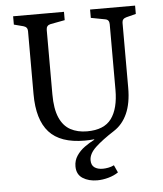

<svg xmlns="http://www.w3.org/2000/svg" viewBox="-53 -616 723 850"><g transform="rotate(-5 308.0 -191.0)"><path d="M305 7Q197 7 147 -48.5Q97 -104 97 -218V-498Q97 -516 79 -521L37 -532V-569H263V-532L199 -520Q180 -516 180 -496V-210Q180 -145 197 -106Q214 -67 245.5 -50Q277 -33 319 -33Q395 -33 427.5 -77.5Q460 -122 460 -205V-497Q460 -517 442 -520L379 -532V-569H579V-532L536 -521Q517 -516 517 -498V-209Q517 -141 496.5 -95Q476 -49 437 -24Q388 7 305 7ZM345 187Q307 187 280.5 170Q254 153 254 117Q254 91 268 70Q282 49 303.5 33.5Q325 18 347 7V0L437 -24Q384 10 353.5 38.5Q323 67 323 96Q323 118 337 128Q351 138 374 138Q385 138 398.5 135.5Q412 133 424 127L439 160Q420 173 394.5 180Q369 187 345 187Z"/></g></svg>

Font: Yrsa
Style: Regular
Weight: 400
Designer: Anna Giedrys (Yrsa+Rasa design), David Brezina (Yrsa art-direction, Rasa art-direction, design)
Foundry: Rosetta Type Foundry
Version: Version 2.004